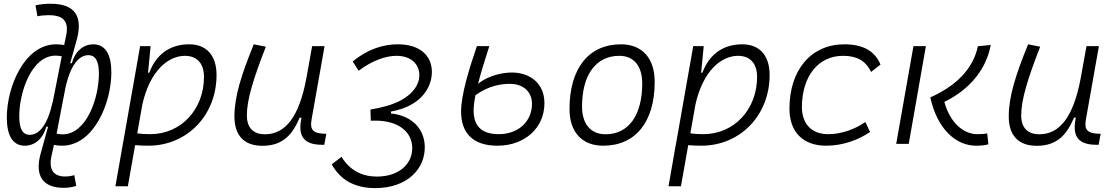

<svg xmlns="http://www.w3.org/2000/svg" viewBox="-20 -762 5899 1017"><path d="M316.4 232.9C342.8 232.9 363.3 229 383.8 222.7L373.5 165.5C359.9 170.4 339.8 172.9 325.2 172.9C263.7 172.9 236.8 136.7 252.9 63.5L265.6 5.4C278.3 8.3 293.9 9.8 308.6 9.8C476.1 9.8 569.8 -214.8 569.8 -378.4C569.8 -473.1 538.6 -527.3 474.1 -527.3C424.3 -527.3 378.9 -494.1 360.8 -427.2H351.6C360.8 -460 381.3 -528.8 388.7 -559.6C418 -678.7 375 -742.2 247.1 -742.2C225.6 -742.2 195.8 -740.2 168 -733.9L178.2 -675.8C195.8 -679.7 217.8 -681.6 237.8 -681.6C318.4 -681.6 346.7 -647 329.6 -569.3L319.8 -523.4C306.2 -525.9 291.5 -527.3 277.3 -527.3C109.9 -527.3 16.1 -303.2 16.1 -139.2C16.1 -44.4 47.4 9.8 111.3 9.8C161.6 9.8 207 -23.9 225.1 -90.8H233.9V-88.4C221.7 -43.5 203.6 20.5 194.8 53.7C162.6 171.9 210 232.9 316.4 232.9ZM279.8 -54.2 326.7 -297.9V-296.9C353 -417.5 398.4 -469.7 447.8 -469.7C486.8 -469.7 503.9 -437 503.9 -371.6C503.9 -244.1 439 -50.3 311.5 -50.3C301.8 -50.3 290.5 -51.3 279.8 -54.2ZM307.1 -463.9 258.8 -218.3V-221.7C232.4 -100.6 187.5 -47.9 138.2 -47.9C99.1 -47.9 82 -80.6 82 -146C82 -273.9 147 -467.3 274.4 -467.3C284.2 -467.3 295.4 -466.3 307.1 -463.9Z M657.2 224.6 695.8 6.8C718.8 8.8 742.2 9.8 765.1 9.8C971.2 9.8 1127 -151.4 1127 -364.7C1127 -468.3 1073.7 -527.3 982.4 -527.3C875 -527.3 804.7 -468.8 771 -377H763.7L764.6 -381.8L777.8 -517.6H722.2L631.3 -2L630.4 -0.5C630.4 -0.5 630.9 -0.5 630.9 -0.5L591.3 224.6ZM707 -55.7 733.9 -208C774.4 -389.2 872.1 -466.3 959.5 -466.3C1023.4 -466.3 1060.5 -425.8 1060.5 -355C1060.5 -181.6 938 -51.3 775.9 -51.3C749.5 -51.3 726.1 -52.7 707 -55.7Z M1370.1 10.3C1481.4 10.3 1530.8 -53.2 1567.4 -138.7H1577.1C1557.6 -47.4 1582 4.9 1686.5 4.9H1697.8L1708.5 -53.7H1695.3C1638.2 -56.2 1621.1 -75.7 1629.9 -126.5L1699.2 -517.6H1633.3L1601.6 -341.3C1563.5 -144 1492.2 -50.8 1383.8 -50.8C1321.3 -50.8 1287.6 -85.4 1287.6 -150.9C1287.6 -232.9 1320.8 -341.8 1388.2 -514.6L1324.2 -527.3C1258.3 -365.2 1221.7 -251 1221.7 -145C1221.7 -43.9 1273.4 10.3 1370.1 10.3Z M1967.3 234.4C2138.2 234.4 2232.9 131.3 2230 13.2C2227.5 -77.1 2165.5 -146.5 2057.6 -160.2L2050.8 -160.6L2051.3 -171.4C2208 -198.7 2267.6 -296.9 2267.6 -380.9C2267.6 -467.8 2204.1 -527.3 2086.9 -527.3C2003.9 -527.3 1922.4 -497.6 1848.1 -436.5L1879.9 -387.2C1950.7 -440.9 2022 -466.3 2080.6 -466.3C2155.8 -466.3 2201.2 -423.3 2201.2 -364.3C2201.2 -291 2131.3 -229 2025.9 -200.2C2005.9 -194.3 1975.6 -187.5 1942.4 -181.6L1943.8 -122.6C1957 -123 1964.4 -123 1969.2 -123C2087.4 -123 2161.1 -65.9 2163.6 18.1C2166 103.5 2096.7 173.3 1975.6 173.3C1899.4 173.3 1832.5 141.1 1789.1 68.4L1737.3 108.4C1780.3 188 1855.5 234.4 1967.3 234.4Z M2615.2 9.8C2758.8 9.8 2863.8 -84 2863.8 -215.3C2863.8 -327.6 2778.8 -377.9 2691.4 -377.9C2641.1 -377.9 2565.9 -361.8 2512.2 -318.4C2527.8 -378.4 2548.8 -447.3 2571.8 -517.6H2505.9C2463.4 -393.1 2422.4 -259.3 2422.4 -170.9C2422.4 -61.5 2480.5 9.8 2615.2 9.8ZM2498.5 -257.8C2568.8 -308.1 2633.3 -317.9 2681.2 -317.9C2750 -317.9 2797.9 -276.9 2797.9 -212.4C2797.9 -119.1 2726.1 -51.3 2621.6 -51.3C2526.9 -51.3 2488.8 -98.6 2488.8 -176.3C2488.8 -199.2 2492.2 -227.1 2498.5 -257.8Z M3174.8 9.8C3346.2 9.8 3447.8 -115.7 3447.8 -328.6C3447.8 -453.6 3381.3 -527.3 3269.5 -527.3C3098.1 -527.3 2996.6 -399.9 2996.6 -184.1C2996.6 -62.5 3063 9.8 3174.8 9.8ZM3187.5 -50.8C3108.9 -50.8 3063 -105.5 3063 -197.3C3063 -366.2 3136.7 -466.3 3260.7 -466.3C3337.4 -466.3 3381.8 -412.1 3381.8 -320.3C3381.8 -150.9 3309.6 -50.8 3187.5 -50.8Z M3586.9 224.6 3625.5 6.8C3648.4 8.8 3671.9 9.8 3694.8 9.8C3900.9 9.8 4056.6 -151.4 4056.6 -364.7C4056.6 -468.3 4003.4 -527.3 3912.1 -527.3C3804.7 -527.3 3734.4 -468.8 3700.7 -377H3693.4L3694.3 -381.8L3707.5 -517.6H3651.9L3561 -2L3560.1 -0.5C3560.1 -0.5 3560.5 -0.5 3560.5 -0.5L3521 224.6ZM3636.7 -55.7 3663.6 -208C3704.1 -389.2 3801.8 -466.3 3889.2 -466.3C3953.1 -466.3 3990.2 -425.8 3990.2 -355C3990.2 -181.6 3867.7 -51.3 3705.6 -51.3C3679.2 -51.3 3655.8 -52.7 3636.7 -55.7Z M4367.7 -51.3C4279.8 -51.3 4228.5 -104 4227.5 -194.3C4228 -358.4 4314.5 -466.3 4445.3 -466.3C4516.6 -466.3 4564.9 -441.9 4593.8 -380.9L4644 -419.9C4613.8 -492.2 4551.3 -527.3 4452.6 -527.3C4276.9 -527.3 4161.6 -392.1 4161.6 -186.5C4161.6 -63 4233.4 9.8 4356.4 9.8C4440.9 9.8 4524.9 -19 4588.4 -63L4564 -115.7C4507.3 -76.7 4435.5 -51.3 4367.7 -51.3Z M5149.9 9.8C5175.3 9.8 5196.8 7.8 5215.3 2.4L5209 -55.7C5194.3 -52.2 5179.2 -51.3 5156.2 -51.3C5091.3 -51.3 5016.1 -101.1 4981.9 -222.2C5085.4 -272.5 5198.2 -366.7 5228 -523.9L5159.7 -517.1C5133.3 -390.1 5035.6 -303.2 4907.7 -246.1C4944.3 -78.1 5043.9 9.8 5149.9 9.8ZM4727.1 0H4793.5L4884.3 -517.6H4818.4Z M5471.7 10.3C5583 10.3 5632.3 -53.2 5668.9 -138.7H5678.7C5659.2 -47.4 5683.6 4.9 5788.1 4.9H5799.3L5810.1 -53.7H5796.9C5739.7 -56.2 5722.7 -75.7 5731.4 -126.5L5800.8 -517.6H5734.9L5703.1 -341.3C5665 -144 5593.8 -50.8 5485.4 -50.8C5422.9 -50.8 5389.2 -85.4 5389.2 -150.9C5389.2 -232.9 5422.4 -341.8 5489.7 -514.6L5425.8 -527.3C5359.9 -365.2 5323.2 -251 5323.2 -145C5323.2 -43.9 5375 10.3 5471.7 10.3Z"/></svg>

Font: Cascadia Mono NF Light
Style: Italic
Weight: 300
Italic angle: -10°
Monospace: yes
Designer: Aaron Bell
Foundry: Saja Typeworks
Version: Version 2404.023